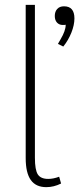

<svg xmlns="http://www.w3.org/2000/svg" viewBox="-20 -762 335 792"><path d="M86 -110V-742H124V-111Q124 -61 136 -42.5Q148 -24 179 -24Q200 -24 224 -33L232 -5Q202 10 171 10Q128 10 107 -19.5Q86 -49 86 -110ZM287 -686Q287 -659 274.5 -627.5Q262 -596 241 -570L219 -581Q221 -585 230.5 -601Q240 -617 245.5 -632Q251 -647 251 -660Q248 -659 239 -659Q224 -659 215 -669Q206 -679 206 -696Q206 -714 216 -725Q226 -736 244 -736Q287 -736 287 -686Z"/></svg>

Font: Sarabun Thin
Style: Regular
Weight: 250
Designer: Suppakit Chalermlarp | Katatrad Co.,Ltd.
Foundry: Cadson Demak Co.,Ltd.
Version: Version 1.000; ttfautohint (v1.6)